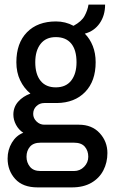

<svg xmlns="http://www.w3.org/2000/svg" viewBox="-20 -631 496 833"><path d="M143 182Q79 182 46 145.5Q13 109 13 57Q13 19 31.5 -12Q50 -43 81 -55Q61 -68 49.5 -89.5Q38 -111 38 -134Q38 -166 58.5 -189.5Q79 -213 112 -225Q84 -248 67.5 -282.5Q51 -317 51 -361Q51 -444 97 -491Q143 -538 223 -538Q264 -538 299 -519Q334 -538 347 -562Q360 -586 364 -611H436Q436 -564 412.5 -530Q389 -496 348 -485Q370 -463 382.5 -431.5Q395 -400 395 -361Q395 -279 349.5 -232Q304 -185 227 -184H172Q152 -184 138 -170.5Q124 -157 124 -137Q124 -118 138.5 -104Q153 -90 172 -90H322Q379 -90 412.5 -53.5Q446 -17 446 33Q446 74 428.5 108Q411 142 376.5 162Q342 182 292 182ZM156 111H301Q327 111 345 92.5Q363 74 363 49Q363 23 348 5.5Q333 -12 301 -12H156Q125 -12 110 5.5Q95 23 95 49Q95 74 110 92.5Q125 111 156 111ZM222 -252Q266 -252 289 -281.5Q312 -311 312 -361Q312 -414 289 -442Q266 -470 222 -470Q179 -470 156 -440.5Q133 -411 133 -361Q133 -309 156 -280.5Q179 -252 222 -252Z"/></svg>

Font: Archivo Narrow
Style: Regular
Weight: 400
Designer: Hector Gatti
Foundry: Omnibus-Type
Version: Version 3.002